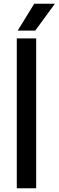

<svg xmlns="http://www.w3.org/2000/svg" viewBox="-20 -1015 316 1035"><path d="M70.5 0V-808H175V0ZM75.5 -850 164.5 -995H276L170 -850Z"/></svg>

Font: Encode Sans Condensed Thin Medium
Style: Regular
Weight: 500
Version: Version 3.002